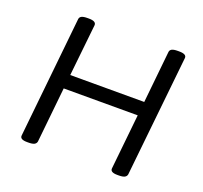

<svg xmlns="http://www.w3.org/2000/svg" viewBox="-122 -843 1040 985"><g transform="rotate(20 398.0 -350.0)"><path d="M120 2Q80 2 83 -21L151 -680Q152 -691 162 -696.5Q172 -702 194 -702H202Q242 -702 241 -680L211 -397H615L644 -680Q645 -691 655 -696.5Q665 -702 687 -702H695Q736 -702 734 -680L665 -20Q663 -9 653 -3.5Q643 2 621 2H613Q573 2 576 -21L607 -321H203L172 -20Q170 -9 160 -3.5Q150 2 128 2Z"/></g></svg>

Font: Asap Semi Expanded Semi Expanded Regular
Style: Italic
Weight: 400
Width: 6
Italic angle: -6°
Designer: Pablo Cosgaya
Foundry: Omnibus-Type
Version: Version 3.001; ttfautohint (v1.8.4.7-5d5b)